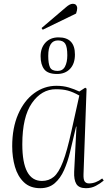

<svg xmlns="http://www.w3.org/2000/svg" viewBox="-20 -973 573 1007"><path d="M418 -59Q417 -31 424.5 -21Q432 -11 447 -11Q482 -11 516 -37L524 -26Q505 -10 482 2Q459 14 431 14Q394 14 380.5 -8Q367 -30 369 -73L381 -309H379L347 -174Q335 -124 316 -81Q297 -38 267 -12Q237 14 191 14Q138 14 105.5 -17Q73 -48 58.5 -98Q44 -148 44 -206Q44 -302 75 -373.5Q106 -445 159 -484Q212 -523 276 -523Q312 -523 341.5 -514Q371 -505 396 -493L427 -513L434 -508ZM200 -24Q236 -24 262 -45.5Q288 -67 310 -124Q332 -181 355 -287L396 -472Q362 -491 335.5 -498Q309 -505 273 -505Q198 -505 147.5 -432.5Q97 -360 97 -216Q97 -24 200 -24ZM326 -935Q335 -943 344 -948Q353 -953 361 -953Q375 -953 380 -945.5Q385 -938 385 -931Q385 -926 383.5 -918Q382 -910 379 -902L204 -817L198 -826ZM279 -585Q231 -585 212 -609.5Q193 -634 193 -678Q193 -722 218.5 -749.5Q244 -777 287 -777Q373 -777 373 -687Q373 -639 347.5 -612Q322 -585 279 -585ZM282 -601Q309 -601 321 -624Q333 -647 333 -683Q333 -727 322 -744Q311 -761 284 -761Q233 -761 233 -680Q233 -640 242 -620.5Q251 -601 282 -601Z"/></svg>

Font: Literata 72pt ExtraLight
Style: Italic
Weight: 200
Italic angle: -2°
Designer: Latin by Veronika Burian and Jose Scaglione. Greek by Irene Vlachou. Cyrillic by Vera Evstafieva
Foundry: TypeTogether
Version: Version 3.002